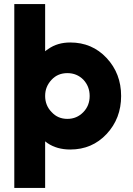

<svg xmlns="http://www.w3.org/2000/svg" viewBox="-20 -720 650 940"><path d="M201 200V-28Q204 -26 207 -23.5Q210 -21 213 -19Q259 12 324 12Q431 12 502 -64Q573 -140 573 -250Q573 -360 502 -436Q431 -512 324 -512Q261 -512 216 -480Q212 -478 208.5 -475Q205 -472 201 -469V-700H50V200ZM310 -362Q356 -362 388 -330Q419 -297 419 -250Q419 -203 388 -171Q356 -138 310 -138Q263 -138 233 -171Q217 -187 209 -207Q201 -227 201 -250Q201 -274 209 -293.5Q217 -313 233 -330Q263 -362 310 -362Z"/></svg>

Font: Unageo
Style: ExtraBold
Weight: 800
Designer: Richard Sepsi
Foundry: Richard Sepsi
Version: Version 2.000